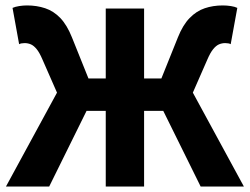

<svg xmlns="http://www.w3.org/2000/svg" viewBox="-20 -683 915 703"><path d="M1.8 0 188.7 -343.8 134.7 -466.8Q124.6 -490.4 114.3 -503Q104 -515.7 93.2 -520.5Q82.4 -525.2 70 -525.2Q64.4 -525.2 58.9 -524.2Q53.4 -523.2 50 -521.2L25.9 -654.1Q35.8 -658.6 50.4 -660.8Q65 -663.1 79.2 -663.1Q114.7 -663.1 145.5 -652.8Q176.3 -642.6 200.9 -617Q225.4 -591.4 243.5 -546L303.9 -395.7H367.2V-651.8H507.6V-395.7H570.9L631.3 -546Q649.4 -591.4 674.3 -617Q699.2 -642.6 729.6 -652.8Q760 -663.1 795.6 -663.1Q810.6 -663.1 825.3 -660.8Q839.9 -658.6 848.9 -654.1L824.7 -521.2Q821.6 -523.2 816.1 -524.2Q810.6 -525.2 804.7 -525.2Q792.4 -525.2 781.6 -520.5Q770.8 -515.7 760.5 -503Q750.2 -490.4 740 -466.8L686.1 -343.8L873 0H714.7L577.8 -277H507.6V0H367.2V-277H296.9L160.1 0Z"/></svg>

Font: Source Sans 3 Variable
Style: Regular
Weight: 200
Designer: Paul D. Hunt
Foundry: Adobe Systems Incorporated
Version: Version 3.026